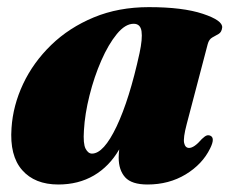

<svg xmlns="http://www.w3.org/2000/svg" viewBox="-20 -492 634 525"><path d="M490.5 -152.5Q480.5 -114.5 483.5 -101Q486.5 -87.5 497 -87.5Q511 -87.5 532 -112Q540.5 -120 545.2 -121.5Q550 -123 555 -121Q569 -115 554.5 -86Q533.5 -43 487.8 -15.2Q442 12.5 383.5 12.5Q340 12.5 322.2 -7.2Q304.5 -27 304.5 -61Q304.5 -70.5 306 -83.5Q279 -37 236.8 -12.2Q194.5 12.5 139.5 12.5Q75 12.5 40.5 -27Q6 -66.5 11.5 -142Q15.5 -203.5 43.2 -262.5Q71 -321.5 120 -369Q169 -416.5 236.5 -444.5Q304 -472.5 387 -472.5Q480 -472.5 534.8 -454.2Q589.5 -436 587.5 -416.5Q586 -404 577.8 -399.2Q569.5 -394.5 560.5 -389.5Q551.5 -384.5 548 -371.5ZM209.5 -135.5Q207 -99 214 -85.5Q221 -72 231.5 -72Q263.5 -72 298.8 -146.2Q334 -220.5 361.5 -346.5Q370 -386 367 -406.5Q364 -427 345.5 -427Q322.5 -427 299.5 -399Q276.5 -371 257 -326.5Q237.5 -282 224.8 -231.2Q212 -180.5 209.5 -135.5Z"/></svg>

Font: Fraunces 72pt Black
Style: Italic
Weight: 900
Italic angle: -16°
Version: Version 1.000;[b76b70a41]